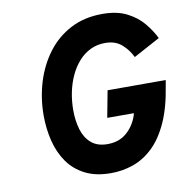

<svg xmlns="http://www.w3.org/2000/svg" viewBox="-81 -789 848 878"><g transform="rotate(-10 343.0 -350.0)"><path d="M365 12Q294.5 12 245 -13.2Q195.5 -38.5 165 -82.2Q134.5 -126 120.5 -182.5Q106.5 -239 106.5 -301Q106.5 -381 129 -454.8Q151.5 -528.5 195.2 -586.8Q239 -645 303.2 -678.5Q367.5 -712 451 -712Q519.5 -712 565.5 -688.2Q611.5 -664.5 640.5 -629Q669.5 -593.5 686.5 -558.5L563.5 -492Q546.5 -527.5 517.2 -553.2Q488 -579 440.5 -579Q402.5 -579 371.5 -563.8Q340.5 -548.5 316.8 -521.8Q293 -495 276.8 -459.8Q260.5 -424.5 252.2 -384Q244 -343.5 244 -301.5Q244 -251 256.5 -210.2Q269 -169.5 297.2 -145.5Q325.5 -121.5 372 -121.5Q425.5 -121.5 460.8 -151.8Q496 -182 512 -229.5L514.5 -240H391L414.5 -364H684.5L680 -338.5Q664.5 -238.5 633.5 -170.8Q602.5 -103 560.5 -63Q518.5 -23 468.8 -5.5Q419 12 365 12Z"/></g></svg>

Font: Overpass ExtraBold
Style: Italic
Weight: 800
Italic angle: -10°
Designer: Delve Withrington, Dave Bailey, Thomas Jockin
Foundry: Delve Fonts LLC
Version: Version 4.000